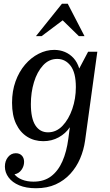

<svg xmlns="http://www.w3.org/2000/svg" viewBox="-20 -740 584 1020"><path d="M6 145Q6 115 22.5 94.5Q39 74 64 74Q84 74 96 86.5Q108 99 108 120Q108 143 94 162.5Q80 182 57 186Q71 204 97.5 214.5Q124 225 158 225Q214 225 251.5 196.5Q289 168 311.5 117Q334 66 343 -3L351 -64Q329 -31 292 -10.5Q255 10 210 10Q162 10 124.5 -13.5Q87 -37 65.5 -82Q44 -127 44 -194Q44 -256 62.5 -307.5Q81 -359 113 -396.5Q145 -434 185.5 -454.5Q226 -475 268 -475Q298 -475 324.5 -464Q351 -453 371 -431Q391 -409 401 -376L448 -465H497L432 7Q425 57 405.5 102.5Q386 148 353.5 183.5Q321 219 276 239.5Q231 260 171 260Q119 260 82 244.5Q45 229 25.5 202.5Q6 176 6 145ZM144 -187Q144 -111 168 -74Q192 -37 235 -37Q279 -37 312 -71.5Q345 -106 364 -161Q383 -216 383 -277Q383 -354 355 -390.5Q327 -427 284 -427Q240 -427 208.5 -392.5Q177 -358 160.5 -303.5Q144 -249 144 -187ZM399 -548 313 -632 201 -548H171L309 -720H340L429 -548Z"/></svg>

Font: Brygada 1918 Medium
Style: Italic
Weight: 500
Italic angle: -8°
Designer: Mateusz Machalski | Borys Kosmynka | Przemek Hoffer
Foundry: NIEPODLEGLA 2018
Version: Version 3.006